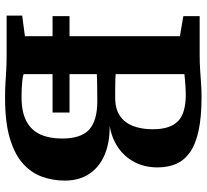

<svg xmlns="http://www.w3.org/2000/svg" viewBox="-48 -742 796 739"><g transform="rotate(90 349.5 -372.0)"><path d="M118.9 -70.4V-667L41.5 -680.2V-743H190.7Q221.8 -743 248.8 -744.8Q275.7 -746.6 300.7 -748.4Q325.8 -750.3 351.1 -750.3Q431 -750.3 483.8 -738.6Q536.5 -726.9 567.2 -704.6Q597.9 -682.3 610.9 -651.1Q623.8 -619.9 623.8 -580.8Q623.8 -531 603.4 -492.2Q583 -453.4 546.7 -428.7Q510.4 -404 463.4 -396.7Q528.3 -397.3 575.7 -377.1Q623.1 -356.8 648.9 -317.9Q674.6 -279 674.6 -224.2Q674.6 -176.9 659.3 -135.2Q644 -93.6 608.1 -61.9Q572.2 -30.2 510.9 -12.1Q449.5 6 357.5 6Q323.4 6 298.9 4.5Q274.4 3 249.8 1.5Q225.2 0 191.1 0H39.5V-59.9ZM264.8 -419.6Q273 -419.1 284.8 -418.6Q296.7 -418.1 309.7 -418Q322.8 -417.9 335.3 -417.9Q347.8 -417.9 356.9 -417.9Q398.3 -417.9 424.7 -435.6Q451.2 -453.2 464.1 -485.8Q477 -518.3 477 -563.3Q477 -627.8 446.8 -658.7Q416.6 -689.6 343.1 -689.6Q331.1 -689.6 315.5 -688.6Q300 -687.7 286.1 -686.4Q272.2 -685 264.8 -684.3ZM264.8 -65.4Q273.7 -62.2 289 -60.4Q304.2 -58.7 321.3 -58Q338.4 -57.4 352.8 -57.4Q411.2 -57.4 446.3 -76.3Q481.5 -95.2 497.1 -130Q512.7 -164.8 512.7 -212.9Q512.7 -286.9 478.1 -317.9Q443.5 -349 369.6 -349Q357.9 -349 343.2 -348.8Q328.5 -348.6 313.3 -348.5Q298.1 -348.4 285.5 -348.1Q273 -347.9 264.8 -347.2ZM412.7 -242.1V-176.8H41.7V-242.1Z"/></g></svg>

Font: Merriweather Light
Style: Regular
Weight: 300
Designer: Eben Sorkin
Foundry: Eben Sorkin
Version: Version 2.100